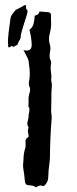

<svg xmlns="http://www.w3.org/2000/svg" viewBox="-20 -766 318 790"><path d="M127.9 4.9Q119.6 -2.4 103.5 -3.4Q91.3 -3.4 87.2 -7.8Q83 -12.2 82 -23.4Q80.1 -48.8 75.7 -73.2Q74.7 -78.1 74.7 -83.5L75.2 -90.3Q76.2 -100.6 76.7 -110.8Q76.7 -134.3 84 -156.7Q85.4 -162.6 85.4 -168.9L85 -183.6Q85 -191.9 88.1 -195.1Q91.3 -198.2 97.7 -203.6V-206.1Q97.7 -210.9 96.2 -216.6Q94.7 -222.2 94.7 -229Q94.7 -233.4 97.2 -238.3L97.7 -240.2Q97.2 -243.2 95.2 -246.1Q92.3 -252.4 92.3 -258.3Q92.3 -263.2 94.2 -268.1Q98.1 -280.3 98.1 -295.4Q98.6 -299.8 100.1 -304.2Q101.1 -310.1 101.1 -316.4Q101.1 -322.8 96.7 -328.6Q97.7 -336.4 97.7 -344.7L97.2 -356.9Q97.2 -371.1 101.6 -384.3Q104 -390.1 104 -396Q104 -402.3 101.3 -409.2Q98.6 -416 98.6 -422.9Q98.6 -429.7 100.6 -436.5Q102.5 -450.2 102.5 -463.9Q102.5 -481 99.6 -498L97.7 -515.1Q95.2 -525.4 89.8 -534.7Q86.9 -538.6 85.4 -543Q80.6 -553.2 76.2 -559.6L81.5 -558.6L89.8 -558.1Q108.9 -558.1 110.4 -578.1Q110.4 -604.5 103.5 -633.3L101.1 -643.1Q113.8 -652.8 117.7 -667Q121.6 -681.2 122.6 -697.3L123 -701.7Q131.3 -703.6 136.2 -707Q139.2 -710 141.1 -714.4L142.6 -718.8L179.2 -715.8Q189.9 -714.4 189.9 -702.6V-682.1L190.4 -669.9Q190.4 -649.4 185.1 -629.9Q181.6 -617.7 181.6 -606Q181.6 -593.8 185.1 -582.5L185.5 -582Q187.5 -574.7 187.5 -566.4L186.5 -556.6Q184.1 -546.4 184.1 -535.2Q184.1 -524.9 189.5 -514.6Q190.4 -512.2 190.4 -507.3L189.9 -503.4Q188.5 -494.6 188.5 -485.4Q188.5 -476.6 189.9 -467.8Q191.4 -459 191.4 -450.2Q191.4 -443.4 190.4 -436.5Q193.4 -425.3 193.4 -413.6Q193.4 -405.8 192.4 -397.5Q191.4 -389.2 191.4 -380.9V-361.8L190.9 -335L190.4 -313Q190.4 -303.2 191.9 -293.5Q191.9 -290.5 192.4 -287.4Q192.9 -284.2 192.9 -280.3L192.4 -276.4Q186 -197.3 185.5 -117.7Q185.1 -104.5 183.1 -91.3Q179.2 -66.4 178.7 -39.6Q178.7 -19.5 166.5 -6.3Q161.1 0 156.7 0Q155.3 0 153.3 -1.5Q149.9 -2.9 146.5 -2.9Q142.1 -2.9 133.8 1.5ZM16.1 -570.8Q15.1 -570.8 14.9 -571.8Q14.6 -572.8 13.9 -574.7Q13.2 -576.7 13.2 -579.1L13.7 -583Q12.7 -585.9 12.7 -593.8Q12.7 -619.1 23.4 -692.4Q24.9 -700.7 31.5 -709Q38.1 -717.3 44.4 -725.1Q56.6 -730.5 79.1 -743.7L86.9 -745.6V-740.2Q86.9 -727.1 90.1 -726.6Q93.3 -726.1 93.3 -721.2Q93.3 -709.5 78.1 -666Q65.4 -627 65.4 -616.7V-615.2Q65.4 -606.9 57.6 -596.2L52.2 -582.5Q39.6 -575.7 38.1 -574.5Q36.6 -573.2 35.6 -573.2Q32.7 -573.2 31.2 -576.2V-578.1Q18.1 -570.8 16.1 -570.8Z"/></svg>

Font: Kurland
Style: Regular
Weight: 400
Designer: GGBot
Version: 0.22